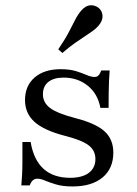

<svg xmlns="http://www.w3.org/2000/svg" viewBox="-20 -685 510 717"><path d="M250.8 11.3Q213.7 11.3 188.7 3.6Q163.7 -4 147.6 -10.9Q131.5 -17.7 119.4 -17.7Q100 -17.7 91.1 7.3H59.7Q61.3 -11.3 62.5 -33.5Q63.7 -55.6 63.7 -85.5Q63.7 -115.3 63.7 -154.8H94.4Q105.6 -87.9 142.7 -54.4Q179.8 -21 241.9 -21Q287.1 -21 311.7 -39.5Q336.3 -58.1 336.3 -91.1Q336.3 -123.4 310.5 -142.7Q284.7 -162.1 221 -178.2Q143.5 -198.4 108.5 -230.2Q73.4 -262.1 73.4 -311.3Q73.4 -364.5 109.3 -395.6Q145.2 -426.6 206.5 -426.6Q240.3 -426.6 263.7 -419.4Q287.1 -412.1 303.6 -404.8Q320.2 -397.6 333.1 -397.6Q341.9 -397.6 347.6 -403.2Q353.2 -408.9 358.1 -421.8H389.5Q387.9 -403.2 387.1 -383.1Q386.3 -362.9 385.9 -338.7Q385.5 -314.5 385.5 -282.3H354.8Q345.2 -334.7 307.7 -364.9Q270.2 -395.2 217.7 -395.2Q180.6 -395.2 160.5 -379Q140.3 -362.9 140.3 -333.1Q140.3 -301.6 167.3 -281.5Q194.4 -261.3 262.9 -243.5Q337.9 -224.2 370.6 -194.4Q403.2 -164.5 403.2 -115.3Q403.2 -55.6 362.9 -22.2Q322.6 11.3 250.8 11.3ZM212.9 -487.1 197.6 -500.8Q223.4 -538.7 237.5 -566.1Q251.6 -593.5 261.7 -612.9Q271.8 -632.3 283.9 -646Q300 -664.5 317.7 -665.3Q335.5 -666.1 349.2 -654.8Q362.1 -643.5 362.9 -625.4Q363.7 -607.3 347.6 -588.7Q338.7 -578.2 326.2 -569.4Q313.7 -560.5 297.2 -549.6Q280.6 -538.7 259.7 -524.2Q238.7 -509.7 212.9 -487.1Z"/></svg>

Font: Playfair 12pt
Style: Regular
Weight: 400
Designer: Claus Eggers Sørensen
Foundry: Claus Eggers Sørensen
Version: Version 2.000;gftools[0.9.28]